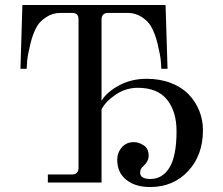

<svg xmlns="http://www.w3.org/2000/svg" viewBox="-20 -732 894 770"><path d="M62 -456.1 69.8 -711.9H644L651.9 -456.1H627Q627 -464.4 625 -487.3Q623 -510.3 612.3 -555.2Q601.6 -600.1 584 -628.9Q572.8 -647.9 547.9 -664.1Q522.9 -680.2 492.2 -680.2H414.1Q387.2 -680.2 387.2 -652.8V-328.1Q408.7 -363.3 457.8 -389.6Q506.8 -416 567.9 -416Q621.6 -416 665.3 -399.2Q709 -382.3 736.6 -353.5Q764.2 -324.7 779.1 -287.8Q793.9 -251 793.9 -210Q793.9 -109.4 734.4 -45.7Q674.8 18.1 582 18.1Q521 18.1 484.9 -12.2Q450.2 -41 450.2 -90.8Q450.2 -123 473.1 -146Q490.7 -162.1 516.1 -162.1Q537.6 -162.1 558.1 -147.9Q576.2 -134.8 576.2 -107.9Q576.2 -85 554.2 -64.9Q542 -55.7 542 -40Q542 -14.2 583 -14.2Q631.8 -14.2 659.9 -60.3Q688 -106.4 688 -206.1Q688 -284.7 649.9 -332.3Q611.8 -379.9 532.2 -379.9Q484.4 -379.9 443.6 -352.3Q402.8 -324.7 387.2 -293V0H171.9V-32.2H268.1Q294.9 -32.2 294.9 -59.1V-652.8Q294.9 -667.5 288.8 -673.8Q282.7 -680.2 268.1 -680.2H222.2Q191.4 -680.2 166.3 -663.8Q141.1 -647.5 129.9 -628.9Q112.3 -600.1 101.6 -555.2Q90.8 -510.3 88.9 -487.3Q86.9 -464.4 86.9 -456.1Z"/></svg>

Font: Flanker Steampunk
Style: Regular
Weight: 400
Designer: Alexey Kryukov, Leonardo Di Lena
Foundry: Alexey Kryukov, Leonardo Di Lena
Version: 1.210